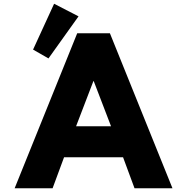

<svg xmlns="http://www.w3.org/2000/svg" viewBox="-20 -1002 996 1022"><path d="M156 -738 268 -982 398 -915 238 -691ZM565 -825 898 0H696L635 -165H321L260 0H58L391 -825ZM571 -330 479 -570H477L385 -330Z"/></svg>

Font: Hussar
Style: BoldWeb
Weight: 700
Foundry: Cannot Into Space Fonts
Version: Version 2.00